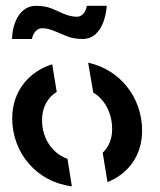

<svg xmlns="http://www.w3.org/2000/svg" viewBox="-20 -638 550 660"><path d="M333 -113 349.5 -12C421 -40.5 468.5 -103.5 468.5 -189C468.5 -303 392.5 -399 283 -422.5L300.5 -320C339.5 -296.5 365.5 -250.5 365.5 -194C365.5 -160 353.5 -132 333 -113ZM21.5 -504H90C92 -520 104.5 -541 124.5 -541C153.5 -541 177 -526 210 -513.5C225.5 -507 244 -504 264.5 -504C302 -504 325 -531.5 337 -567C342.5 -584.5 346 -601.5 347 -618H278.5C276.5 -603.5 266.5 -580.5 244.5 -580.5C212.5 -580.5 189.5 -596 157 -609C141.5 -615 123.5 -618 103 -618C52.5 -618 22.5 -565 21.5 -504ZM22 -231C22 -112.5 106 -12.5 227 2.5L212 -92C161 -110 124.5 -160.5 124.5 -225.5C124.5 -267 142.5 -302.5 175 -322L159.5 -417C80.5 -392.5 22 -325.5 22 -231Z"/></svg>

Font: Font.Observer
Style: Regular
Weight: 500
Italic angle: 9°
Version: Version 1.001;FEAKit 1.0